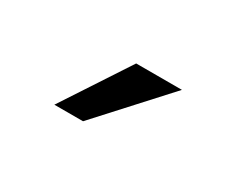

<svg xmlns="http://www.w3.org/2000/svg" viewBox="-39 -840 390 323"><g transform="rotate(30 156.5 -678.5)"><path d="M158.2 -742.7H247.1L129.4 -613.8H73.7Z"/></g></svg>

Font: Vazir Light
Style: Light
Weight: 300
Designer: Saber Rastikerdar
Foundry: Saber Rastikerdar
Version: Version 30.0.0